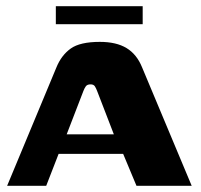

<svg xmlns="http://www.w3.org/2000/svg" viewBox="-20 -599 649 619"><path d="M3 0 162 -382Q178 -421 208 -442.5Q238 -464 302 -464Q355 -464 388 -444Q421 -424 438 -382L598 0H420L377 -103H169L129 0ZM195 -166H347L293 -306Q290 -314 286 -320.5Q282 -327 272 -327Q261 -327 256.5 -320.5Q252 -314 249 -306ZM160 -521V-579H440V-521Z"/></svg>

Font: Genos Thin
Style: Bold
Weight: 700
Version: Version 1.010